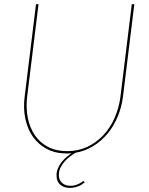

<svg xmlns="http://www.w3.org/2000/svg" viewBox="-20 -720 708 912"><path d="M376.5 140.5Q378 140.5 378.5 141Q379 141.5 380 142.5L382.5 145.5Q369 158.5 350 165.5Q331 172.5 312 172.5Q283.5 172.5 266 157.2Q248.5 142 248.5 113Q248.5 95.5 255 80Q261.5 64.5 271.8 51.2Q282 38 294.5 27.2Q307 16.5 319 8Q313.5 8.5 308 8.8Q302.5 9 297 9Q243.5 9 203 -12.2Q162.5 -33.5 136.8 -70Q111 -106.5 100.5 -155.5Q90 -204.5 97 -260L151 -700H163L109 -261Q102.5 -207.5 112 -160.2Q121.5 -113 145.5 -77.8Q169.5 -42.5 208.2 -22.2Q247 -2 299 -2Q350.5 -2 394 -22.2Q437.5 -42.5 470.5 -77.5Q503.5 -112.5 524.2 -159.5Q545 -206.5 552 -260L606 -700H618L564 -260Q557.5 -210 538.8 -165.2Q520 -120.5 490.8 -85.2Q461.5 -50 423 -26.2Q384.5 -2.5 339 5.5Q328.5 11.5 314.8 21.5Q301 31.5 288.8 44.8Q276.5 58 268 74.8Q259.5 91.5 259.5 111Q259.5 135 274.8 148.8Q290 162.5 314 162.5Q329 162.5 339.5 159Q350 155.5 357.5 151.5Q365 147.5 369.5 144Q374 140.5 376.5 140.5Z"/></svg>

Font: Lato Hairline
Style: Italic
Weight: 100
Italic angle: -7°
Designer: Lukasz Dziedzic
Foundry: tyPoland Lukasz Dziedzic
Version: Version 2.007; 2014-02-27